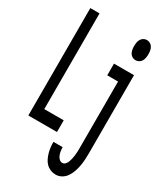

<svg xmlns="http://www.w3.org/2000/svg" viewBox="-234 -827 969 1138"><g transform="rotate(30 250.0 -258.0)"><path d="M34 0V-735H97V-80H230V0ZM420 -601Q408 -601 397.5 -607Q387 -613 381 -623.5Q375 -634 373 -646Q371 -658 371 -670Q371 -682 373 -694Q375 -706 381 -716.5Q387 -727 397.5 -733Q408 -739 420 -739Q431 -739 442 -733Q453 -727 459 -716.5Q465 -706 467 -694Q469 -682 469 -670Q469 -658 467 -646Q465 -634 459 -623.5Q453 -613 442 -607Q431 -601 420 -601ZM348 223Q330 223 313 216Q296 209 283.5 196.5Q271 184 263 167.5Q255 151 250 133Q245 115 243 97.5Q241 80 241 61H304Q304 74 306 87Q308 100 312.5 112Q317 124 326.5 133.5Q336 143 348 143Q360 143 368.5 133.5Q377 124 381 112.5Q385 101 387.5 89.5Q390 78 391.5 66Q393 54 393.5 42Q394 30 394 19V-440H320V-520H457V19Q457 40 455.5 61.5Q454 83 450 104Q446 125 439 145Q432 165 420 183Q408 201 389 212Q370 223 348 223Z"/></g></svg>

Font: Iosevka Term Curly Medium
Style: Regular
Weight: 500
Designer: Belleve Invis
Foundry: Belleve Invis
Version: Version 32.3.0